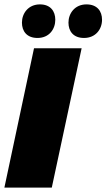

<svg xmlns="http://www.w3.org/2000/svg" viewBox="-20 -855 485 875"><path d="M352 -635H135L0 0H216ZM162 -835C109 -835 80 -794 80 -752C80 -713 102 -682 151 -682C204 -682 232 -722 232 -765C232 -804 210 -835 162 -835ZM374 -835C321 -835 292 -794 292 -752C292 -713 314 -682 363 -682C416 -682 445 -722 445 -765C445 -804 423 -835 374 -835Z"/></svg>

Font: Racing Sans One
Style: Regular
Weight: 400
Designer: Pablo Impallari, Rodrigo Fuenzalida
Foundry: Pablo Impallari, Rodrigo Fuenzalida
Version: Version 1.001